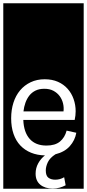

<svg xmlns="http://www.w3.org/2000/svg" viewBox="-32 -937 530 1170"><path d="M-12 -917H478V213H-12ZM374 -141Q363 -99 333.5 -74.5Q304 -50 251 -50Q185 -50 149 -90.5Q113 -131 110 -206H423Q429 -233 429 -259Q429 -298 416.5 -333.5Q404 -369 380 -396Q356 -423 321 -438.5Q286 -454 240 -454Q193 -454 155 -436Q117 -418 90.5 -386.5Q64 -355 50 -311.5Q36 -268 36 -216Q36 -163 50.5 -121Q65 -79 92 -50.5Q119 -22 157 -6.5Q195 9 242 10Q217 29 201 58Q185 87 185 121Q185 165 213.5 188.5Q242 212 289 212Q312 212 331.5 206.5Q351 201 368 192L359 143Q334 158 305 158Q279 158 263 146Q247 134 247 102Q247 78 259.5 51.5Q272 25 306 3Q362 -11 393.5 -46.5Q425 -82 433 -128ZM111 -258Q114 -286 123 -311Q132 -336 147 -355Q162 -374 184.5 -385Q207 -396 238 -396Q271 -396 294 -383.5Q317 -371 331.5 -351.5Q346 -332 352 -307.5Q358 -283 355 -258Z"/></svg>

Font: Zilla Slab Regular Highlight
Style: Regular
Weight: 410
Designer: Typotheque Type Foundry
Foundry: Typotheque type foundry
Version: Version 1.0; 2017